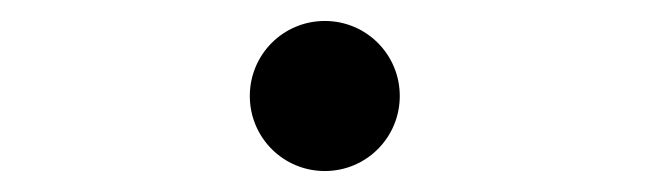

<svg xmlns="http://www.w3.org/2000/svg" viewBox="-20 -155 626 185"><path d="M293 9.8C333 9.8 365.2 -22.5 365.2 -62.5C365.2 -102.5 333 -134.8 293 -134.8C252.9 -134.8 220.7 -102.5 220.7 -62.5C220.7 -22.5 252.9 9.8 293 9.8Z"/></svg>

Font: Cascadia Code PL
Style: Regular
Weight: 400
Monospace: yes
Designer: Aaron Bell
Foundry: Saja Typeworks
Version: Version 2404.023